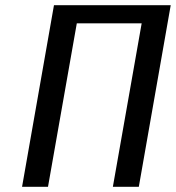

<svg xmlns="http://www.w3.org/2000/svg" viewBox="-20 -720 678 740"><path d="M65 0 188 -700H638L515 0H415L526 -630H276L165 0Z"/></svg>

Font: Scada
Style: Italic
Weight: 400
Italic angle: -10°
Designer: Jovanny Lemonad
Foundry: Jovanny Lemonad
Version: Version 4.100;PS 004.100;hotconv 1.0.88;makeotf.lib2.5.64775